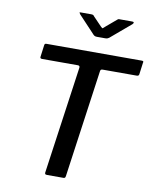

<svg xmlns="http://www.w3.org/2000/svg" viewBox="-101 -1029 885 1104"><g transform="rotate(10 341.5 -477.0)"><path d="M105 -731Q106 -738 108.5 -740Q111 -742 118 -742H673Q681 -742 682.5 -739Q684 -736 682 -730L673 -662Q672 -657 669 -654.5Q666 -652 659 -652H462Q454 -652 451 -649.5Q448 -647 447 -640L359 -13Q358 -5 355 -2.5Q352 0 346 0H251Q242 0 239.5 -4Q237 -8 239 -17L327 -640Q328 -652 316 -652H107Q94 -652 96 -663ZM493 -949Q498 -954 502.5 -954Q507 -954 513 -954H580Q588 -954 589.5 -950Q591 -946 584 -939L466 -839Q462 -836 457 -834Q452 -832 444 -832H395Q385 -832 379.5 -836Q374 -840 370 -845L278 -943Q274 -949 273 -951.5Q272 -954 278 -954H341Q348 -954 352 -952Q356 -950 359 -945L408 -894Q417 -884 420.5 -887Q424 -890 434 -899Z"/></g></svg>

Font: Libre Franklin Medium
Style: Italic
Weight: 500
Italic angle: -8°
Designer: Pablo Impallari, Rodrigo Fuenzalida, Nhung Nguyen
Foundry: Impallari Type
Version: Version 3.000